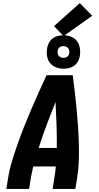

<svg xmlns="http://www.w3.org/2000/svg" viewBox="-20 -1221 640 1241"><path d="M21 0 33 -74Q42 -130 59.5 -186Q77 -242 96.5 -297.5Q116 -353 138 -408Q160 -463 183.5 -517.5Q207 -572 231.5 -626.5Q256 -681 281 -735H450Q457 -681 463.5 -626.5Q470 -572 475 -517.5Q480 -463 484 -408Q488 -353 489.5 -297.5Q491 -242 489.5 -186Q488 -130 479 -74L467 0H320L332 -74Q335 -91 337 -109Q339 -127 341 -145H195Q191 -127 187 -109.5Q183 -92 180 -74L168 0ZM230 -265H347Q348 -339 345.5 -413Q343 -487 339 -561Q309 -487 281.5 -413.5Q254 -340 230 -265ZM390 -777Q364 -777 340.5 -786.5Q317 -796 302.5 -815Q288 -834 284 -859.5Q280 -885 285 -911Q288 -929 297 -945.5Q306 -962 321.5 -973.5Q337 -985 355 -989Q373 -993 390 -993Q407 -993 424 -989Q441 -985 454.5 -976.5Q468 -968 478 -955Q488 -942 492.5 -926Q497 -910 498 -893Q499 -876 496 -859Q493 -841 484 -824.5Q475 -808 459.5 -796.5Q444 -785 426 -781Q408 -777 390 -777ZM390 -847Q396 -847 402.5 -848.5Q409 -850 414.5 -854Q420 -858 423 -864Q426 -870 428 -876Q429 -885 427.5 -894Q426 -903 421 -909.5Q416 -916 407.5 -919.5Q399 -923 390 -923Q384 -923 377.5 -921.5Q371 -920 366 -916Q361 -912 357.5 -906Q354 -900 353 -894Q352 -885 353 -876Q354 -867 359.5 -860.5Q365 -854 373 -850.5Q381 -847 390 -847ZM391 -988 329 -1052 496 -1201 576 -1119Z"/></svg>

Font: Iosevka Curly Heavy Extended
Style: Italic
Weight: 900
Width: 7
Italic angle: -9°
Monospace: yes
Designer: Belleve Invis
Foundry: Belleve Invis
Version: Version 11.1.0; ttfautohint (v1.8.3)